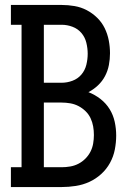

<svg xmlns="http://www.w3.org/2000/svg" viewBox="-20 -755 540 775"><path d="M24 0V-80H67V-655H24V-735H229Q255 -735 281 -730.5Q307 -726 330 -714Q353 -702 372 -683.5Q391 -665 402.5 -641.5Q414 -618 419 -592Q424 -566 424 -540Q424 -516 419.5 -492.5Q415 -469 404 -448Q393 -427 375.5 -410.5Q358 -394 337 -383Q363 -373 385.5 -355.5Q408 -338 422.5 -314.5Q437 -291 443 -263.5Q449 -236 449 -208Q449 -180 443.5 -151.5Q438 -123 424 -97.5Q410 -72 388.5 -52.5Q367 -33 341 -21Q315 -9 286 -4.5Q257 0 229 0ZM157 -421H229Q251 -421 272.5 -429Q294 -437 308.5 -454Q323 -471 328.5 -493.5Q334 -516 334 -538Q334 -560 328.5 -582.5Q323 -605 308.5 -622Q294 -639 272.5 -647Q251 -655 229 -655H157ZM229 -80Q246 -80 263.5 -83Q281 -86 296.5 -94Q312 -102 324.5 -114.5Q337 -127 345 -142.5Q353 -158 356 -175.5Q359 -193 359 -210Q359 -228 356 -245Q353 -262 345.5 -278Q338 -294 325 -306.5Q312 -319 296.5 -327Q281 -335 263.5 -338Q246 -341 229 -341H157V-80Z"/></svg>

Font: Iosevka Slab Medium
Style: Regular
Weight: 500
Monospace: yes
Designer: Belleve Invis
Foundry: Belleve Invis
Version: Version 11.1.1; ttfautohint (v1.8.3)